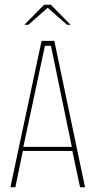

<svg xmlns="http://www.w3.org/2000/svg" viewBox="-20 -793 406 813"><path d="M24 0 156 -620H210L340 0H319L285 -160L292 -154H72L78 -160L45 0ZM78 -167 75 -171H289L285 -167L196 -598L194 -599H172L170 -598ZM83 -688 167 -773H195L279 -688H264L182 -760L100 -688Z"/></svg>

Font: Smooch Sans Thin Thin
Style: Regular
Weight: 250
Version: Version 1.010